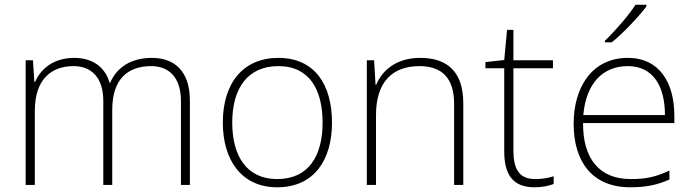

<svg xmlns="http://www.w3.org/2000/svg" viewBox="-20 -786 2945 816"><path d="M626 -540C536 -540 476 -499 448 -434H446C426 -503 371 -540 296 -540C202 -540 152 -489 129 -438H126L120 -530H89V0H128V-315C128 -448 197 -505 293 -505C366 -505 419 -459 419 -357V0H457V-319C457 -449 522 -505 623 -505C696 -505 749 -459 749 -357V0H787V-359C787 -483 722 -540 626 -540Z M1391 -265C1391 -423 1320 -540 1163 -540C1015 -540 927 -435 927 -265C927 -104 1008 10 1158 10C1314 10 1391 -105 1391 -265ZM967 -265C967 -415 1036 -505 1163 -505C1298 -505 1351 -401 1351 -265C1351 -124 1292 -25 1158 -25C1029 -25 967 -122 967 -265Z M1766 -540C1663 -540 1604 -486 1579 -426H1576L1570 -530H1539V0H1578V-297C1578 -437 1647 -505 1763 -505C1857 -505 1910 -455 1910 -345V0H1949V-347C1949 -479 1883 -540 1766 -540Z M2255 -25C2186 -25 2162 -68 2162 -146V-496H2330V-530H2162V-659H2135L2123 -531L2043 -522V-496H2123V-143C2123 -43 2160 10 2252 10C2286 10 2311 4 2333 -4V-37C2312 -30 2286 -25 2255 -25Z M2727 -766H2681C2654 -723 2593 -653 2551 -613V-606H2580C2632 -648 2694 -715 2727 -758ZM2648 -540C2496 -540 2418 -415 2418 -260C2418 -100 2496 10 2659 10C2725 10 2773 0 2825 -23V-61C2764 -33 2725 -25 2660 -25C2529 -25 2457 -110 2458 -263H2846V-294C2846 -434 2783 -540 2648 -540ZM2648 -505C2755 -505 2806 -421 2806 -297H2459C2471 -432 2542 -505 2648 -505Z"/></svg>

Font: Noto Sans Cherokee ExtraLight
Style: Regular
Weight: 200
Designer: Monotype Design Team
Foundry: Monotype Imaging Inc.
Version: Version 2.001